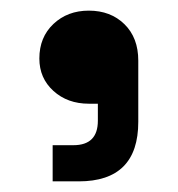

<svg xmlns="http://www.w3.org/2000/svg" viewBox="-20 -734 334 361"><path d="M79 -393V-461H118Q164 -461 164 -507V-539H147Q107 -539 80.5 -563Q54 -587 54 -624Q54 -664 80.5 -689Q107 -714 147 -714Q188 -714 214 -688.5Q240 -663 240 -620V-505Q240 -393 128 -393Z"/></svg>

Font: Space Grotesk Light
Style: Bold
Weight: 700
Version: Version 2.000